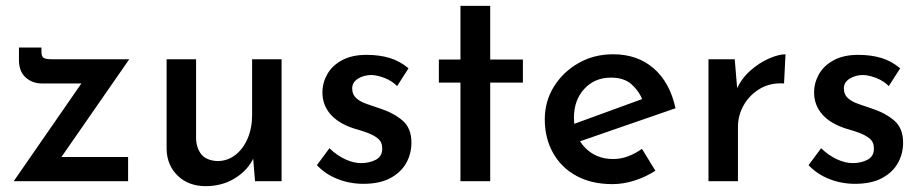

<svg xmlns="http://www.w3.org/2000/svg" viewBox="-20 -621 3164 658"><path d="M123 -335Q91 -335 68 -355.5Q45 -376 45 -415V-458H122V-444Q122 -427 130 -422.5Q138 -418 156 -418H423L176 -62L156 -83H419V0H27L279 -364L295 -335Z M685 17Q627 17 590 -18Q553 -53 551 -108V-418H652V-144Q654 -111 671 -91Q688 -71 725 -69Q759 -69 786 -89.5Q813 -110 828.5 -146Q844 -182 844 -227V-418H945V0H854L846 -98L850 -82Q831 -39 786.5 -11Q742 17 685 17Z M1225 9Q1179 9 1137 -7.5Q1095 -24 1066 -55L1109 -113Q1135 -88 1163.5 -75Q1192 -62 1217 -62Q1246 -62 1268 -73.5Q1290 -85 1290 -112Q1290 -134 1275.5 -146Q1261 -158 1239 -166Q1217 -174 1192 -181Q1140 -198 1112.5 -229.5Q1085 -261 1085 -304Q1085 -337 1101.5 -366.5Q1118 -396 1152 -414.5Q1186 -433 1236 -433Q1280 -433 1315 -422.5Q1350 -412 1380 -387L1341 -326Q1323 -344 1298.5 -353.5Q1274 -363 1254 -364Q1227 -364 1207 -351.5Q1187 -339 1187 -318Q1187 -297 1201 -284.5Q1215 -272 1237.5 -264.5Q1260 -257 1283 -249Q1329 -234 1359.5 -208Q1390 -182 1390 -132Q1390 -94 1372 -62Q1354 -30 1317.5 -10.5Q1281 9 1225 9Z M1558 -601H1660V-417H1772V-338H1660V0H1558V-338H1484V-417H1558Z M2079 10Q2007 10 1955 -18.5Q1903 -47 1875 -97.5Q1847 -148 1847 -212Q1847 -274 1878.5 -324.5Q1910 -375 1963 -405Q2016 -435 2081 -435Q2165 -435 2220.5 -386.5Q2276 -338 2295 -250L1954 -132L1930 -190L2204 -290L2183 -276Q2171 -308 2145 -331.5Q2119 -355 2074 -355Q2018 -355 1982.5 -316.5Q1947 -278 1947 -218Q1947 -154 1985 -115Q2023 -76 2081 -76Q2108 -76 2133 -85.5Q2158 -95 2180 -111L2226 -36Q2194 -15 2155.5 -2.5Q2117 10 2079 10Z M2498 -418 2508 -298 2504 -314Q2521 -352 2551.5 -379Q2582 -406 2615.5 -420.5Q2649 -435 2672 -435L2667 -335Q2620 -338 2584.5 -317Q2549 -296 2529 -261Q2509 -226 2509 -186V0H2408V-418Z M2910 9Q2864 9 2822 -7.5Q2780 -24 2751 -55L2794 -113Q2820 -88 2848.5 -75Q2877 -62 2902 -62Q2931 -62 2953 -73.5Q2975 -85 2975 -112Q2975 -134 2960.5 -146Q2946 -158 2924 -166Q2902 -174 2877 -181Q2825 -198 2797.5 -229.5Q2770 -261 2770 -304Q2770 -337 2786.5 -366.5Q2803 -396 2837 -414.5Q2871 -433 2921 -433Q2965 -433 3000 -422.5Q3035 -412 3065 -387L3026 -326Q3008 -344 2983.5 -353.5Q2959 -363 2939 -364Q2912 -364 2892 -351.5Q2872 -339 2872 -318Q2872 -297 2886 -284.5Q2900 -272 2922.5 -264.5Q2945 -257 2968 -249Q3014 -234 3044.5 -208Q3075 -182 3075 -132Q3075 -94 3057 -62Q3039 -30 3002.5 -10.5Q2966 9 2910 9Z"/></svg>

Font: Reem Kufi
Style: Regular
Weight: 400
Designer: Khaled Hosny
Version: Version 1.6